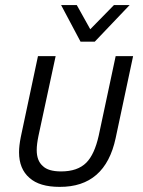

<svg xmlns="http://www.w3.org/2000/svg" viewBox="-20 -727 561 753"><path d="M54.7 -129.9Q54.7 -155.3 61.5 -189.5L128.9 -506.8H198.2L130.9 -194.3Q124 -161.1 124 -138.7Q124 -96.7 147.5 -76.2Q168.9 -54.7 219.7 -54.7Q284.2 -54.7 318.4 -88.9Q350.6 -121.1 367.2 -195.3L433.6 -506.8H502L433.6 -185.5Q392.6 6.8 213.9 5.9Q134.8 5.9 95.7 -29.3Q54.7 -64.5 54.7 -129.9ZM219.7 -707H281.2L334 -612.3L426.8 -707H488.3L351.6 -563.5H295.9Z"/></svg>

Font: Dinish
Style: Italic
Weight: 400
Italic angle: -12°
Designer: Bert Driehuis
Foundry: Playbeing
Version: Version 3.002; git-62d0f29-release